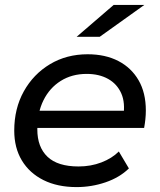

<svg xmlns="http://www.w3.org/2000/svg" viewBox="-20 -756 651 782"><path d="M292 6Q214 6 157 -22.5Q100 -51 69 -102.5Q38 -154 38 -224Q38 -314 77 -384Q116 -454 183.5 -494.5Q251 -535 337 -535Q409 -535 462 -507.5Q515 -480 544.5 -429Q574 -378 574 -306Q574 -288 572 -269.5Q570 -251 567 -235H108L120 -305H521L482 -281Q491 -337 474 -375.5Q457 -414 420.5 -434.5Q384 -455 333 -455Q273 -455 227.5 -426.5Q182 -398 157 -347.5Q132 -297 132 -229Q132 -157 173.5 -117.5Q215 -78 300 -78Q350 -78 393 -94.5Q436 -111 464 -139L505 -70Q467 -33 410 -13.5Q353 6 292 6ZM292 -606 443 -736H568L386 -606Z"/></svg>

Font: Montserrat Thin Medium
Style: Italic
Weight: 500
Italic angle: -11.3°
Version: Version 9.000